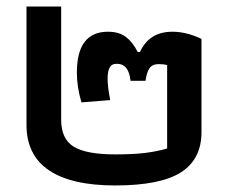

<svg xmlns="http://www.w3.org/2000/svg" viewBox="-20 -557 695 587"><path d="M61 -175V-537H167V-191Q167 -132 205.5 -108.5Q244 -85 332 -85Q388 -85 424 -89.5Q460 -94 491 -103V-358Q481 -361 465 -361Q445 -361 436.5 -347.5Q428 -334 425 -310H379Q374 -362 337 -362Q321 -362 315 -350Q309 -338 309 -317Q309 -291 317 -251L229 -244Q215 -291 215 -335Q215 -460 310 -460Q344 -460 365 -444Q386 -428 401 -398H408Q436 -460 507 -460Q550 -460 596 -438V-153Q596 -70 533 -30Q470 10 332 10Q198 10 129.5 -36.5Q61 -83 61 -175Z"/></svg>

Font: Athiti SemiBold
Style: Regular
Weight: 600
Designer: CadsonDemak Team
Foundry: CadsonDemak
Version: Version 1.033